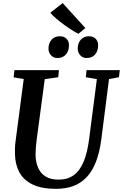

<svg xmlns="http://www.w3.org/2000/svg" viewBox="-20 -1188 780 1218"><path d="M671.5 -686.5 623 -306Q612 -220.5 588.2 -160.2Q564.5 -100 528.2 -62.5Q492 -25 444 -7.5Q396 10 336 10Q243.5 10 186.2 -18Q129 -46 102.5 -95.8Q76 -145.5 75 -210Q74.5 -229 75 -249.2Q75.5 -269.5 78.5 -290.5L130.5 -686.5L66.5 -697.5L71.5 -743H354L349.5 -698L264 -686L212.5 -301Q209 -273 207.2 -248.8Q205.5 -224.5 205.5 -205Q206.5 -159.5 221.8 -124Q237 -88.5 269 -68.5Q301 -48.5 352 -48.5Q409 -48.5 448 -77Q487 -105.5 510.8 -163Q534.5 -220.5 545.5 -307L594.5 -686L524.5 -698L529 -743H740L734.5 -698ZM343.5 -820Q319 -820 303 -837.8Q287 -855.5 287.5 -882Q288.5 -916 308 -937Q327.5 -958 358.5 -958Q388 -958 403.2 -941Q418.5 -924 417.5 -898.5Q417 -864 397.8 -842Q378.5 -820 343.5 -820ZM529 -820Q504.5 -820 488.5 -837.8Q472.5 -855.5 473 -882Q474 -916 493.2 -937Q512.5 -958 543.5 -958Q572.5 -958 588 -941Q603.5 -924 602.5 -898.5Q602 -864 583 -842Q564 -820 529 -820ZM478 -974Q460 -982 435 -997.8Q410 -1013.5 384 -1032.8Q358 -1052 335.2 -1071.5Q312.5 -1091 299 -1107L377.5 -1168.5L521.5 -1010Z"/></svg>

Font: Merriweather 28pt SemiBold
Style: Italic
Weight: 600
Italic angle: -7.8°
Version: Version 2.101